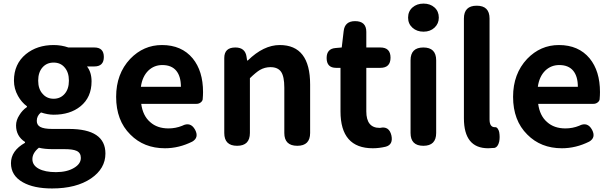

<svg xmlns="http://www.w3.org/2000/svg" viewBox="-20 -811 3398 1068"><path d="M269.5 237.3Q168 237.3 107.4 203.1Q41 166 41 96.7Q41 27.3 119.1 -16.6V-21.5Q69.3 -53.7 69.3 -113.3Q69.3 -142.6 87.9 -170.9Q103.5 -197.3 129.9 -215.8V-219.7Q99.6 -242.2 80.1 -277.3Q57.6 -317.4 57.6 -362.3Q57.6 -455.1 124 -509.8Q186.5 -560.5 278.3 -560.5Q321.3 -560.5 360.4 -546.9H459H504.9Q557.6 -546.9 557.6 -494.1Q557.6 -441.4 504.9 -441.4H463.9Q489.3 -409.2 489.3 -358.4Q489.3 -269.5 427.7 -219.7Q370.1 -172.9 278.3 -172.9Q246.1 -172.9 208 -185.5Q184.6 -167 184.6 -138.7Q184.6 -116.2 203.1 -105.5Q223.6 -93.8 270.5 -93.8H363.3Q566.4 -93.8 566.4 43Q566.4 127 486.3 181.6Q404.3 237.3 269.5 237.3ZM291 146.5Q352.5 146.5 391.6 123Q429.7 100.6 429.7 67.4Q429.7 39.1 406.2 28.3Q385.7 18.6 338.9 18.6H272.5Q227.5 18.6 196.3 10.7Q160.2 40 160.2 74.2Q160.2 108.4 195.3 127.4Q230.5 146.5 291 146.5ZM278.3 -261.7Q315.4 -261.7 338.9 -288.1Q363.3 -315.4 363.3 -362.3Q363.3 -409.2 338.9 -436.5Q316.4 -462.9 278.3 -462.9Q240.2 -462.9 216.8 -436.5Q192.4 -409.2 192.4 -362.3Q192.4 -315.4 217.8 -288.1Q241.2 -261.7 278.3 -261.7Z M897.5 13.7Q780.3 13.7 705.1 -62.5Q626 -140.6 626 -272.5Q626 -400.4 704.1 -483.4Q778.3 -560.5 880.9 -560.5Q990.2 -560.5 1051.8 -486.3Q1109.4 -416 1109.4 -298.8Q1109.4 -281.2 1107.4 -257.8Q1105.5 -248 1095.7 -240.7Q1085.9 -233.4 1073.2 -233.4H933.6H765.6Q774.4 -167 815.4 -131.8Q854.5 -96.7 917 -96.7Q957 -96.7 993.2 -111.3Q1040 -135.7 1065.4 -88.9Q1087.9 -45.9 1049.8 -23.4Q975.6 13.7 897.5 13.7ZM763.7 -328.1H875H986.3Q986.3 -385.7 960.9 -417Q934.6 -449.2 882.8 -449.2Q837.9 -449.2 805.7 -418.9Q771.5 -385.7 763.7 -328.1Z M1298.8 0Q1227.5 0 1227.5 -71.3V-273.4V-488.3Q1227.5 -546.9 1289.1 -546.9Q1344.7 -546.9 1351.6 -494.1L1354.5 -474.6H1358.4Q1446.3 -560.5 1536.1 -560.5Q1705.1 -560.5 1705.1 -340.8V-71.3Q1705.1 0 1633.8 0Q1561.5 0 1561.5 -71.3V-323.2Q1561.5 -385.7 1543.5 -411.6Q1525.4 -437.5 1484.4 -437.5Q1453.1 -437.5 1425.8 -421.9Q1404.3 -409.2 1370.1 -376V-71.3Q1370.1 0 1298.8 0Z M2053.7 13.7Q1874 13.7 1874 -191.4V-433.6H1849.6Q1796.9 -433.6 1796.9 -488.3Q1796.9 -540 1846.7 -543.9L1880.9 -546.9L1891.6 -637.7Q1897.5 -693.4 1955.1 -693.4Q2017.6 -693.4 2017.6 -633.8V-546.9H2095.7Q2152.3 -546.9 2152.3 -490.2Q2152.3 -433.6 2095.7 -433.6H2017.6V-312.5V-191.4Q2017.6 -99.6 2091.8 -99.6Q2092.8 -99.6 2093.8 -99.6Q2144.5 -111.3 2157.2 -57.6Q2168 -6.8 2126 4.9Q2088.9 13.7 2053.7 13.7Z M2335 0Q2263.7 0 2263.7 -71.3V-475.6Q2263.7 -546.9 2335 -546.9Q2406.2 -546.9 2406.2 -475.6V-273.4V-71.3Q2406.2 0 2335 0ZM2335.9 -634.8Q2298.8 -634.8 2274.4 -656.7Q2250 -678.7 2250 -712.9Q2250 -748 2274.4 -769.5Q2298.8 -791 2335.9 -791Q2373 -791 2397 -769.5Q2420.9 -748 2420.9 -712.9Q2420.9 -679.7 2397 -657.2Q2373 -634.8 2335.9 -634.8Z M2695.3 13.7Q2560.5 13.7 2560.5 -153.3V-708Q2560.5 -779.3 2631.8 -779.3Q2703.1 -779.3 2703.1 -708V-462.9V-146.5Q2703.1 -103.5 2732.4 -103.5Q2733.4 -103.5 2734.4 -103.5Q2742.2 -104.5 2749 -94.7Q2754.9 -85.9 2756.8 -76.2Q2761.7 -47.9 2756.8 -23.4Q2750 6.8 2730.5 11.7Q2709 13.7 2695.3 13.7Z M3105.5 13.7Q2988.3 13.7 2913.1 -62.5Q2834 -140.6 2834 -272.5Q2834 -400.4 2912.1 -483.4Q2986.3 -560.5 3088.9 -560.5Q3198.2 -560.5 3259.8 -486.3Q3317.4 -416 3317.4 -298.8Q3317.4 -281.2 3315.4 -257.8Q3313.5 -248 3303.7 -240.7Q3293.9 -233.4 3281.2 -233.4H3141.6H2973.6Q2982.4 -167 3023.4 -131.8Q3062.5 -96.7 3125 -96.7Q3165 -96.7 3201.2 -111.3Q3248 -135.7 3273.4 -88.9Q3295.9 -45.9 3257.8 -23.4Q3183.6 13.7 3105.5 13.7ZM2971.7 -328.1H3083H3194.3Q3194.3 -385.7 3168.9 -417Q3142.6 -449.2 3090.8 -449.2Q3045.9 -449.2 3013.7 -418.9Q2979.5 -385.7 2971.7 -328.1Z"/></svg>

Font: Bpmf GenSen Rounded B
Style: B
Weight: 700
Foundry: But Ko
Version: Version 1.320